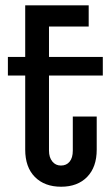

<svg xmlns="http://www.w3.org/2000/svg" viewBox="-20 -690 415 725"><path d="M368.2 -404.8H165V-121.1Q165 -95.7 177.5 -80.3Q189.9 -64.9 210 -64.9Q231 -64.9 242.9 -79.6Q254.9 -94.2 254.9 -121.1V-250H345.2V-125Q345.2 -59.1 309.1 -22Q272.9 15.1 210.9 15.1Q148.4 15.1 111.8 -21.7Q75.2 -58.6 75.2 -125V-404.8H9.8V-475.1H75.2V-669.9H314.9V-589.8H165V-475.1H368.2Z"/></svg>

Font: Unica One
Style: Bold
Weight: 400
Designer: Eduardo Rodriguez Tunni
Foundry: Eduardo Rodriguez Tunni
Version: Version 1.001